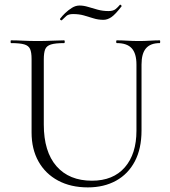

<svg xmlns="http://www.w3.org/2000/svg" viewBox="-20 -800 737 833"><path d="M572 -520Q572 -568 551.5 -590.5Q531 -613 487 -613Q484 -613 484 -619Q484 -625 487 -625Q509 -625 532.5 -623.5Q556 -622 584 -622Q607 -622 630.5 -623.5Q654 -625 673 -625Q675 -625 675 -619Q675 -613 673 -613Q633 -613 613.5 -590.5Q594 -568 594 -520V-234Q594 -155 565 -100Q536 -45 483.5 -16Q431 13 361 13Q287 13 232 -16.5Q177 -46 147 -99.5Q117 -153 117 -225V-544Q117 -573 110.5 -587.5Q104 -602 85 -607.5Q66 -613 28 -613Q26 -613 26 -619Q26 -625 28 -625Q52 -625 81 -623.5Q110 -622 143 -622Q177 -622 206.5 -623.5Q236 -625 258 -625Q261 -625 261 -619Q261 -613 258 -613Q220 -613 201 -607Q182 -601 176 -586Q170 -571 170 -542V-260Q170 -142 225 -79Q280 -16 379 -16Q471 -16 521.5 -74Q572 -132 572 -233ZM451 -752Q471 -752 481.5 -760.5Q492 -769 500 -779Q502 -781 505.5 -777.5Q509 -774 507 -772Q480 -737 463 -725.5Q446 -714 429 -714Q406 -714 385.5 -720.5Q365 -727 344 -733Q323 -739 297 -739Q277 -739 267.5 -730.5Q258 -722 248 -712Q246 -711 242.5 -713.5Q239 -716 241 -719Q249 -730 262.5 -743Q276 -756 292 -766Q308 -776 325 -776Q343 -776 362.5 -770Q382 -764 404 -758Q426 -752 451 -752Z"/></svg>

Font: Cormorant Light
Style: Regular
Weight: 300
Designer: Christian Thalmann (Catharsis Fonts)
Foundry: Catharsis Fonts
Version: Version 4.000